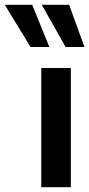

<svg xmlns="http://www.w3.org/2000/svg" viewBox="-115 -785 375 805"><path d="M20 -765 92 -588H13L-95 -765ZM175 -765 239 -588H160L60 -765ZM182 0H58V-500H182Z"/></svg>

Font: Cabin
Style: Bold
Weight: 700
Designer: Pablo Impallari
Foundry: Pablo Impallari. http://www.impallari.com Igino Marini. http://www.ikern.com
Version: Version 3.001;hotconv 1.0.109;makeotfexe 2.5.65596